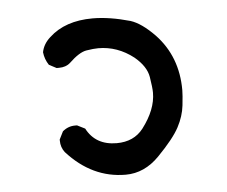

<svg xmlns="http://www.w3.org/2000/svg" viewBox="-38 -451 577 489"><g transform="rotate(-5 250.0 -206.0)"><path d="M265 -4Q179 -4 115 -75Q105 -88 105 -105V-108L115 -128Q129 -140 147 -140H152L172 -130Q195 -86 249 -86Q293 -86 317 -117Q352 -163 352 -206Q352 -219 347.5 -246.5Q343 -274 313 -299Q272 -331 223 -331Q211 -331 192.5 -328Q174 -325 148 -300Q137 -290 119 -290H113L94 -300Q84 -315 82 -333Q86 -354 104 -370Q145 -408 215 -408Q258 -408 311 -393Q339 -384 372 -350Q427 -292 427 -206Q427 -194 424 -167Q421 -140 406.5 -112.5Q392 -85 351 -43Q313 -4 265 -4Z"/></g></svg>

Font: Xiaolai Mono SC
Style: Regular
Weight: 400
Monospace: yes
Designer: LXGW / Nozomi Seto
Version: Version 3.113;September 30, 2024